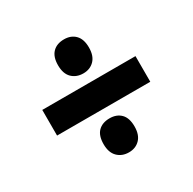

<svg xmlns="http://www.w3.org/2000/svg" viewBox="-128 -761 820 817"><g transform="rotate(-30 281.5 -352.5)"><path d="M283 -463Q249 -463 227.5 -484Q206 -505 206 -547Q206 -588 226.5 -609Q247 -630 283 -630Q317 -630 337.5 -609Q358 -588 358 -547Q358 -506 337 -484.5Q316 -463 283 -463ZM53 -290V-416H511V-290ZM283 -75Q249 -75 227.5 -96.5Q206 -118 206 -159Q206 -201 226.5 -221.5Q247 -242 283 -242Q317 -242 337.5 -221.5Q358 -201 358 -159Q358 -118 337 -96.5Q316 -75 283 -75Z"/></g></svg>

Font: Noto Sans Mono SemiCondensed Black
Style: Regular
Weight: 900
Width: 4
Designer: Monotype Design Team
Foundry: Monotype Imaging Inc.
Version: Version 2.014; ttfautohint (v1.8.4.7-5d5b)